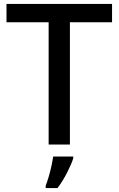

<svg xmlns="http://www.w3.org/2000/svg" viewBox="-20 -734 603 975"><path d="M335 0H227V-621H13V-714H549V-621H335ZM352 70Q343 99 320.5 143Q298 187 272 221H212V209Q219 191 227 164.5Q235 138 241 110Q247 82 250 61H352Z"/></svg>

Font: Noto Sans Telugu Medium
Style: Regular
Weight: 500
Designer: Jelle Bosma - Monotype Design Team
Foundry: Monotype Imaging Inc.
Version: Version 2.005; ttfautohint (v1.8.4.7-5d5b)